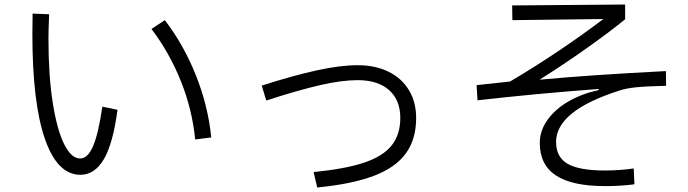

<svg xmlns="http://www.w3.org/2000/svg" viewBox="-20 -783 3040 848"><path d="M123 -632 124 -723 197 -720Q194 -648 194 -613Q194 -449 213 -329Q232 -209 263.5 -146Q295 -83 334 -83Q368 -83 391.5 -138.5Q415 -194 432 -312L499 -298Q479 -148 438.5 -79.5Q398 -11 335 -11Q233 -11 178 -170.5Q123 -330 123 -632ZM842 -167Q829 -300 778.5 -425.5Q728 -551 649 -655L708 -694Q791 -586 845 -451Q899 -316 913 -176Z M1365 -23Q1506 -37 1589 -65Q1672 -93 1710 -141Q1748 -189 1748 -262Q1748 -341 1698.5 -385Q1649 -429 1560 -429Q1489 -429 1393.5 -407Q1298 -385 1156 -339L1136 -405Q1277 -450 1380 -472.5Q1483 -495 1560 -495Q1637 -495 1695.5 -466.5Q1754 -438 1786 -385Q1818 -332 1818 -262Q1818 -168 1772.5 -105.5Q1727 -43 1631.5 -6.5Q1536 30 1381 45Z M2779 -39 2782 31Q2721 39 2653 39Q2507 39 2435.5 -8Q2364 -55 2364 -152Q2364 -206 2398.5 -254Q2433 -302 2492.5 -336Q2552 -370 2624 -385V-390Q2353 -370 2089 -340L2085 -407L2233 -423Q2449 -551 2645 -699L2243 -694L2242 -759L2741 -763V-698Q2674 -643 2572.5 -571Q2471 -499 2363 -431Q2587 -452 2921 -469L2922 -404Q2834 -402 2789.5 -397.5Q2745 -393 2716 -383Q2436 -294 2436 -156Q2436 -89 2487 -59.5Q2538 -30 2652 -30Q2718 -30 2779 -39Z"/></svg>

Font: IBM Plex Sans JP
Style: Regular
Weight: 400
Designer: Mike Abbink; Paul van der Laan; Pieter van Rosmalen; Wujin Sim; Yejin Wi; Jinhee Kim; Boomi Park; Yona Kim; Kichan Ma
Foundry: Sandoll Inc.
Version: Version 1.001